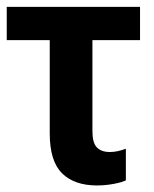

<svg xmlns="http://www.w3.org/2000/svg" viewBox="-20 -535 457 569"><path d="M0 -416H395V-514.6H0ZM267.6 14.6Q292 14.6 316.7 10Q341.3 5.4 353 -0.5V-94.2Q341.3 -89.8 329.6 -87.2Q317.9 -84.5 305.7 -84.5Q280.3 -84.5 267.1 -98.1Q253.9 -111.8 253.9 -146.5V-461.9H127.4V-139.6Q127.4 -57.6 163.8 -21.5Q200.2 14.6 267.6 14.6Z"/></svg>

Font: Roboto Flex
Style: wght 600 wdth 100 opsz 14.0 GRAD 0.00 slnt 0.00 XTRA 468 XOPQ 96 YOPQ 79 YTLC 514 YTUC 712 YTAS 750 YTDE -203.00 YTFI 738
Weight: 600
Designer: Berlow after Robertson
Foundry: Google
Version: Version 3.100